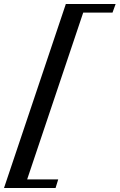

<svg xmlns="http://www.w3.org/2000/svg" viewBox="-128 -767 598 960"><path d="M-107.9 172.9 201.2 -747.1H450.2L434.6 -704.1H288.1L7.8 129.9H163.1L149.9 172.9Z"/></svg>

Font: Elstob 8pt SemiBold
Style: Italic
Weight: 600
Italic angle: -20°
Designer: Peter S. Baker
Version: Version 1.015